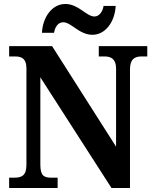

<svg xmlns="http://www.w3.org/2000/svg" viewBox="-20 -946 776 966"><path d="M445 -771C511 -771 558 -837 562 -916H501C497 -889 480 -863 455 -863C415 -863 375 -926 309 -926C242 -926 195 -860 191 -781H252C256 -808 271 -834 298 -834C339 -834 378 -771 445 -771ZM26 0H270V-52H240C203 -52 183 -60 183 -117V-557L541 0H634V-597C634 -649 658 -662 692 -662H721V-714H477V-662H506C538 -662 564 -650 564 -601V-208L242 -714H26V-662H55C86 -662 113 -654 113 -601V-117C113 -60 87 -52 49 -52H26Z"/></svg>

Font: Noto Serif Hebrew SemiCondensed
Style: Bold
Weight: 700
Width: 4
Designer: Monotype Design Team
Foundry: Monotype Imaging Inc.
Version: Version 2.004